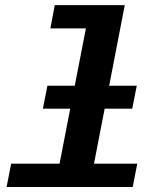

<svg xmlns="http://www.w3.org/2000/svg" viewBox="-20 -745 640 765"><path d="M415 -403.3H524.9L506.8 -312H397L354.5 -92.8H526.9L508.8 0H6.3L24.4 -92.8H217.3L259.8 -312H150.9L168.9 -403.3H277.8L322.3 -631.8H180.7L198.2 -724.6H477.1Z"/></svg>

Font: Cousine
Style: Bold Italic
Weight: 700
Italic angle: -12°
Monospace: yes
Designer: Steve Matteson
Foundry: Ascender Corporation
Version: Version 1.20